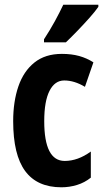

<svg xmlns="http://www.w3.org/2000/svg" viewBox="-20 -786 439 816"><path d="M241 10Q138 10 87 -59Q36 -128 36 -271Q36 -354 58 -418.5Q80 -483 126 -520Q172 -557 243 -557Q284 -557 316.5 -548Q349 -539 377 -521L341 -417Q296 -444 253 -444Q213 -444 190.5 -400Q168 -356 168 -271Q168 -102 255 -102Q311 -102 366 -142V-31Q340 -10 307.5 0Q275 10 241 10ZM398 -757Q385 -738 361 -711Q337 -684 310 -656Q283 -628 260 -606H167V-619Q193 -659 213 -695.5Q233 -732 249 -766H398Z"/></svg>

Font: Noto Sans ExtraCondensed
Style: Bold
Weight: 700
Width: 2
Designer: Monotype Design Team
Foundry: Monotype Imaging Inc.
Version: Version 2.013; ttfautohint (v1.8.4.7-5d5b)